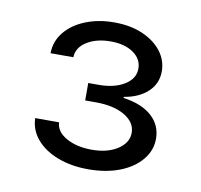

<svg xmlns="http://www.w3.org/2000/svg" viewBox="-55 -891 537 514"><g transform="rotate(10 214.0 -634.5)"><path d="M215.3 -435.1Q169.4 -435.1 132.8 -449Q96.2 -462.9 74.7 -487.8Q53.2 -512.7 52.2 -545.4H117.2Q118.2 -520 146.5 -504.2Q174.8 -488.3 215.8 -488.3Q258.8 -488.3 286.1 -506.3Q313.5 -524.4 313.5 -551.3Q313.5 -579.6 283.7 -597.4Q253.9 -615.2 204.6 -615.2H175.8V-662.6H204.6Q246.6 -662.6 273.9 -679.4Q301.3 -696.3 301.3 -723.6Q301.3 -750 277.6 -766.4Q253.9 -782.7 215.8 -782.7Q177.7 -782.7 151.6 -766.6Q125.5 -750.5 124.5 -723.6H62.5Q63 -756.3 83.3 -781.2Q103.5 -806.2 138.4 -820.3Q173.3 -834.5 216.3 -834.5Q260.7 -834.5 293.9 -820.1Q327.1 -805.7 345.7 -781.5Q364.3 -757.3 364.3 -727.1Q364.3 -693.8 340.1 -671.4Q315.9 -648.9 275.9 -642.6V-639.6Q325.7 -632.8 353 -608.4Q380.4 -584 380.4 -546.9Q380.4 -515.1 359.1 -489.5Q337.9 -463.9 300.8 -449.5Q263.7 -435.1 215.3 -435.1Z"/></g></svg>

Font: Inter 16pt Light
Style: Regular
Weight: 300
Version: Version 4.001;git-66647c0bb